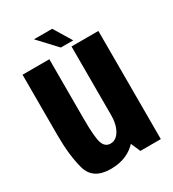

<svg xmlns="http://www.w3.org/2000/svg" viewBox="-175 -814 828 917"><g transform="rotate(-30 238.5 -356.0)"><path d="M329.7 0H442.4V-596.4H294.2V-81.4ZM172 -596.5H24.2V-262.5Q24.2 -150.9 45.8 -73.2Q67.4 4.5 165.7 4.5Q259.5 4.5 313.8 -59.1Q368.1 -122.7 368.1 -203.4L294.6 -224.1Q294.6 -167.1 274.9 -134.2Q255.3 -101.2 224.5 -101.2Q195 -101.2 183.5 -133Q172 -164.7 172 -267.1ZM247.5 -617.5H316L256.5 -715.7H156Z"/></g></svg>

Font: Anybody Thin Condensed
Style: Regular
Weight: 100
Width: 3
Version: Version 1.113;gftools[0.9.25]